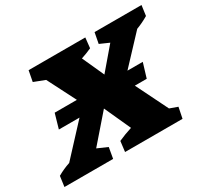

<svg xmlns="http://www.w3.org/2000/svg" viewBox="-186 -858 1137 1059"><g transform="rotate(-30 382.0 -328.5)"><path d="M-53 0 -44 -66Q-25 -77 -5 -86Q15 -95 36 -102L264 -348L155 -562L85 -589L98 -657H459L452 -592Q419 -577 385 -566L448 -427L564 -563L505 -589L518 -657H817L808 -592Q771 -570 731 -555L535 -346L663 -87L713 -69L699 0H333L341 -66Q383 -85 428 -99L352 -266L205 -97L269 -69L257 0ZM105.3 -382H666.3L638.4 -290H78.8Z"/></g></svg>

Font: Piazzolla SC ExtraBold
Style: Italic
Weight: 800
Italic angle: -11.3°
Designer: Juan Pablo del Peral
Foundry: Huerta Tipografica
Version: Version 1.330